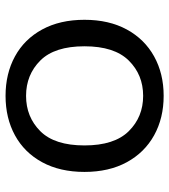

<svg xmlns="http://www.w3.org/2000/svg" viewBox="20 -600 595 674"><g transform="rotate(-90 317.0 -263.5)"><path d="M50 -264Q50 -350 84 -412.5Q118 -475 178.5 -508Q239 -541 317 -541Q395 -541 455.5 -508Q516 -475 550 -412.5Q584 -350 584 -264Q584 -178 550 -115.5Q516 -53 455.5 -19.5Q395 14 317 14Q239 14 178.5 -19.5Q118 -53 84 -115.5Q50 -178 50 -264ZM491 -264Q491 -369 441 -419Q391 -469 317 -469Q243 -469 193 -419Q143 -369 143 -264Q143 -159 193 -108.5Q243 -58 317 -58Q391 -58 441 -108.5Q491 -159 491 -264Z"/></g></svg>

Font: FiraGO
Style: Regular
Weight: 400
Designer: bBox Type
Foundry: bBox Type GmbH
Version: Version 1.001;April 20, 2020;FontCreator 12.0.0.2555 64-bit